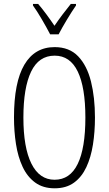

<svg xmlns="http://www.w3.org/2000/svg" viewBox="-20 -969 565 998"><path d="M473.6 -357.9Q473.6 -283.7 463.1 -217.3Q452.6 -150.9 428.7 -99.9Q404.8 -48.8 364.5 -19.5Q324.2 9.8 264.2 9.8Q203.6 9.8 162.6 -20.3Q121.6 -50.3 97.4 -102.3Q73.2 -154.3 63 -220.5Q52.7 -286.6 52.7 -358.4Q52.7 -541.5 106.7 -632.8Q160.6 -724.1 264.2 -724.1Q340.3 -724.1 386.2 -676.3Q432.1 -628.4 452.9 -545.4Q473.6 -462.4 473.6 -357.9ZM101.6 -357.9Q101.6 -202.1 143.3 -118.4Q185.1 -34.7 263.7 -34.7Q343.8 -34.7 383.8 -116.7Q423.8 -198.7 423.8 -357.9Q423.8 -515.1 384 -597.4Q344.2 -679.7 264.2 -679.7Q181.6 -679.7 141.6 -596.4Q101.6 -513.2 101.6 -357.9ZM240.7 -790.5Q222.2 -826.2 196.8 -869.6Q171.4 -913.1 151.4 -940.4V-948.7H178.2Q197.3 -926.8 220.2 -895.8Q243.2 -864.7 263.2 -835Q284.7 -866.7 303.7 -891.8Q322.8 -917 348.1 -948.7H375V-940.4Q353 -908.7 327.9 -866.9Q302.7 -825.2 284.7 -790.5Z"/></svg>

Font: Open Sans Condensed Light
Style: Regular
Weight: 300
Width: 3
Designer: Monotype Design Team
Foundry: Monotype Imaging Inc.
Version: Version 3.003; ttfautohint (v1.8.4)